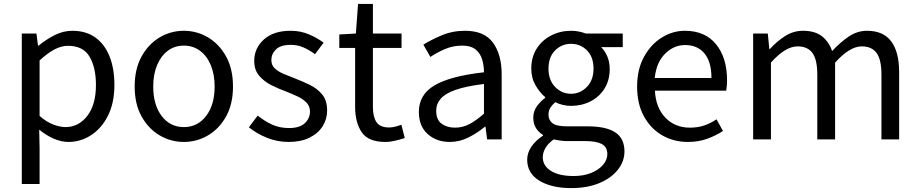

<svg xmlns="http://www.w3.org/2000/svg" viewBox="-20 -715 4718 985"><path d="M91.8 229V-543H167L174.8 -481H178.2Q214.8 -511.2 259.3 -534.2Q303.7 -557.1 351.1 -557.1Q420.9 -557.1 469 -522.7Q517.1 -488.3 542 -425.8Q566.9 -363.3 566.9 -279.8Q566.9 -187 533.9 -121.6Q501 -56.2 447.3 -21.5Q393.6 13.2 331.1 13.2Q294.4 13.2 256.1 -3.4Q217.8 -20 181.2 -49.8L183.1 44.9V229ZM315.9 -63Q383.3 -63 427.7 -120.4Q472.2 -177.7 472.2 -278.8Q472.2 -369.1 439.2 -424.6Q406.2 -480 329.1 -480Q294.4 -480 258.5 -460.9Q222.7 -441.9 183.1 -404.8V-120.1Q219.7 -88.4 254.4 -75.7Q289.1 -63 315.9 -63Z M923.3 13.2Q856.4 13.2 799.1 -20.5Q741.7 -54.2 706.3 -117.7Q670.9 -181.2 670.9 -271Q670.9 -361.3 706.3 -425.3Q741.7 -489.3 799.1 -523.2Q856.4 -557.1 923.3 -557.1Q989.7 -557.1 1047.1 -523.2Q1104.5 -489.3 1139.9 -425.3Q1175.3 -361.3 1175.3 -271Q1175.3 -181.2 1139.9 -117.7Q1104.5 -54.2 1047.1 -20.5Q989.7 13.2 923.3 13.2ZM923.3 -63Q993.7 -63 1037.4 -120.1Q1081.1 -177.2 1081.1 -271Q1081.1 -333.5 1061.3 -380.9Q1041.5 -428.2 1005.9 -454.6Q970.2 -481 923.3 -481Q876 -481 840.8 -454.6Q805.7 -428.2 785.9 -380.9Q766.1 -333.5 766.1 -271Q766.1 -177.2 809.3 -120.1Q852.5 -63 923.3 -63Z M1460 13.2Q1402.3 13.2 1349.1 -8.3Q1295.9 -29.8 1256.8 -62L1302.2 -122.1Q1337.4 -93.3 1376 -75.7Q1414.6 -58.1 1462.9 -58.1Q1517.1 -58.1 1543.7 -83Q1570.3 -107.9 1570.3 -143.1Q1570.3 -170.4 1551.8 -189.2Q1533.2 -208 1504.6 -221.2Q1476.1 -234.4 1446.3 -246.1Q1408.2 -259.8 1370.8 -278.8Q1333.5 -297.9 1308.8 -327.4Q1284.2 -356.9 1284.2 -402.8Q1284.2 -467.3 1333.5 -512.2Q1382.8 -557.1 1471.2 -557.1Q1521.5 -557.1 1564.7 -538.8Q1607.9 -520.5 1640.1 -496.1L1596.2 -437Q1567.4 -458 1537.6 -471.4Q1507.8 -484.9 1471.2 -484.9Q1419.9 -484.9 1396 -461.7Q1372.1 -438.5 1372.1 -407.2Q1372.1 -380.9 1389.4 -364.5Q1406.7 -348.1 1434.1 -336.4Q1461.4 -324.7 1492.2 -313Q1531.7 -297.9 1569.8 -279.3Q1607.9 -260.7 1633.1 -230.2Q1658.2 -199.7 1658.2 -147.9Q1658.2 -104 1635.3 -67.4Q1612.3 -30.8 1568.1 -8.8Q1523.9 13.2 1460 13.2Z M1957 13.2Q1869.6 13.2 1835.7 -36.6Q1801.8 -86.4 1801.8 -168V-469.2H1720.7V-538.1L1805.7 -543L1816.9 -694.8H1893.1V-543H2040V-469.2H1893.1V-166Q1893.1 -115.7 1911.4 -88.4Q1929.7 -61 1977.1 -61Q1991.2 -61 2008.3 -65.4Q2025.4 -69.8 2039.1 -75.2L2056.6 -6.8Q2033.7 0.5 2007.6 6.8Q1981.4 13.2 1957 13.2Z M2287.6 13.2Q2219.7 13.2 2174.3 -27.1Q2128.9 -67.4 2128.9 -141.1Q2128.9 -229.5 2209.2 -277.1Q2289.6 -324.7 2462.9 -344.2Q2462.9 -378.9 2453.4 -410.4Q2443.8 -441.9 2419.7 -461.4Q2395.5 -481 2350.6 -481Q2303.7 -481 2262 -462.9Q2220.2 -444.8 2188 -422.9L2151.9 -485.8Q2189.5 -509.8 2245.1 -533.4Q2300.8 -557.1 2365.7 -557.1Q2464.8 -557.1 2509.3 -495.8Q2553.7 -434.6 2553.7 -334V0H2479L2470.7 -64.9H2467.8Q2428.7 -32.7 2383.3 -9.8Q2337.9 13.2 2287.6 13.2ZM2314 -60.1Q2353.5 -60.1 2388.2 -78.4Q2422.9 -96.7 2462.9 -131.8V-284.2Q2371.1 -272.9 2317.6 -254.2Q2264.2 -235.4 2241 -208.7Q2217.8 -182.1 2217.8 -147Q2217.8 -100.6 2245.6 -80.3Q2273.4 -60.1 2314 -60.1Z M2909.7 250Q2810.1 250 2747.3 212.2Q2684.6 174.3 2684.6 104Q2684.6 69.3 2706.1 37.6Q2727.5 5.9 2765.6 -19V-22.9Q2744.1 -35.6 2730 -57.6Q2715.8 -79.6 2715.8 -111.8Q2715.8 -145.5 2735.8 -171.9Q2755.9 -198.2 2776.9 -212.9V-216.8Q2750 -238.8 2727.8 -276.6Q2705.6 -314.5 2705.6 -362.8Q2705.6 -422.4 2733.6 -466.1Q2761.7 -509.8 2808.3 -533.4Q2855 -557.1 2909.7 -557.1Q2932.1 -557.1 2951.9 -552.7Q2971.7 -548.3 2985.8 -543H3174.8V-473.1H3064Q3083.5 -454.1 3095.7 -425.3Q3107.9 -396.5 3107.9 -360.8Q3107.9 -303.2 3081.3 -260.7Q3054.7 -218.3 3009.8 -195.1Q2964.8 -171.9 2909.7 -171.9Q2866.7 -171.9 2828.6 -190.9Q2814 -178.2 2804 -163.3Q2793.9 -148.4 2793.9 -126Q2793.9 -99.6 2814 -83.3Q2834 -66.9 2888.7 -66.9H2994.6Q3089.4 -66.9 3136.5 -35.9Q3183.6 -4.9 3183.6 62Q3183.6 112.3 3150.1 155.3Q3116.7 198.2 3055.2 224.1Q2993.7 250 2909.7 250ZM2909.7 -233.9Q2956.1 -233.9 2990.5 -268.8Q3024.9 -303.7 3024.9 -362.8Q3024.9 -422.4 2991.5 -456.3Q2958 -490.2 2909.7 -490.2Q2861.8 -490.2 2827.9 -456.5Q2793.9 -422.9 2793.9 -362.8Q2793.9 -303.7 2828.1 -268.8Q2862.3 -233.9 2909.7 -233.9ZM2922.9 188Q2974.6 188 3013.7 171.9Q3052.7 155.8 3074.2 130.1Q3095.7 104.5 3095.7 76.2Q3095.7 38.6 3067.1 23.7Q3038.6 8.8 2984.9 8.8H2890.6Q2876 8.8 2857.4 6.6Q2838.9 4.4 2820.8 0Q2791.5 21 2778.1 44.4Q2764.6 67.9 2764.6 91.8Q2764.6 135.7 2806.6 161.9Q2848.6 188 2922.9 188Z M3508.8 13.2Q3436.5 13.2 3377.7 -20.5Q3318.8 -54.2 3283.7 -117.9Q3248.5 -181.6 3248.5 -271Q3248.5 -358.9 3283.7 -423.1Q3318.8 -487.3 3374.8 -522.2Q3430.7 -557.1 3493.7 -557.1Q3597.2 -557.1 3653.6 -487.8Q3710 -418.5 3710 -301.8Q3710 -287.1 3708.5 -273.4Q3707 -259.8 3705.6 -250H3339.8Q3344.2 -163.1 3393.3 -111.6Q3442.4 -60.1 3519.5 -60.1Q3559.6 -60.1 3592.8 -71.3Q3626 -82.5 3655.8 -103L3689 -43Q3652.8 -19.5 3608.6 -3.2Q3564.5 13.2 3508.8 13.2ZM3338.9 -314.9H3629.9Q3629.9 -397.5 3594.2 -440.7Q3558.6 -483.9 3494.6 -483.9Q3437 -483.9 3392.1 -439.5Q3347.2 -395 3338.9 -314.9Z M3843.8 0V-543H3918.9L3926.8 -463.9H3930.2Q3965.3 -502.9 4007.8 -530Q4050.3 -557.1 4099.1 -557.1Q4161.1 -557.1 4196.8 -529.1Q4232.4 -501 4249 -453.1Q4291 -498.5 4334.7 -527.8Q4378.4 -557.1 4427.7 -557.1Q4511.7 -557.1 4552.2 -502.7Q4592.8 -448.2 4592.8 -344.2V0H4502V-332Q4502 -408.7 4477.3 -442.9Q4452.6 -477.1 4400.9 -477.1Q4339.4 -477.1 4264.2 -394V0H4172.9V-332Q4172.9 -408.7 4148.2 -442.9Q4123.5 -477.1 4071.8 -477.1Q4009.3 -477.1 3935.1 -394V0Z"/></svg>

Font: `nÑOS CN Regular
Style: Regular
Weight: 400
Designer: Ryoko NISHIZUKA ¬âXZm¬º[P (kana & ideographs); Paul D. Hunt (Latin, Greek & Cyrillic); Wenlong ZHANG _ e¬á¬ü¬ô (bopomof
Foundry: Adobe Systems Incorporated
Version: Version 1.004;PS 1.004;hotconv 1.0.82;makeotf.lib2.5.63406